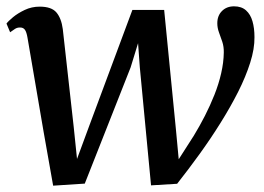

<svg xmlns="http://www.w3.org/2000/svg" viewBox="-22 -577 834 607"><path d="M146 10 116 -159.5 65 -457.5Q62 -475.5 56.8 -482.8Q51.5 -490 42.5 -490Q32.5 -490.5 25.2 -485.5Q18 -480.5 10 -475L-1.5 -502.5Q4 -510 19 -522.5Q34 -535 56 -545.5Q78 -556 103.5 -556Q141 -556 156.5 -537.5Q172 -519 176.5 -485L211 -176L221.5 -74.5L261 -181.5L396.5 -545.5H497L534 -169.5L543 -73.5L591 -148.5Q609 -178 625.8 -210.8Q642.5 -243.5 656 -277.5Q669.5 -311.5 677.2 -345.2Q685 -379 685.5 -410.5Q686 -429 680.8 -444.8Q675.5 -460.5 670.2 -474.8Q665 -489 665 -503.5Q665 -527.5 679.8 -542.2Q694.5 -557 718 -557Q741.5 -557 755.8 -544.2Q770 -531.5 776.2 -509.8Q782.5 -488 782.5 -459.5Q783 -423 769 -378.8Q755 -334.5 730.8 -286.5Q706.5 -238.5 675.2 -188.5Q644 -138.5 608.8 -89.8Q573.5 -41 538 4L455.5 9L420 -364.5L414.5 -440.5L391 -364L246 3.5Z"/></svg>

Font: Merriweather 48pt Medium
Style: Italic
Weight: 500
Italic angle: -7.8°
Version: Version 2.101